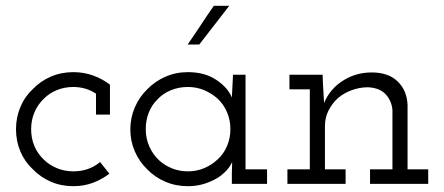

<svg xmlns="http://www.w3.org/2000/svg" viewBox="-20 -632 1527 660"><path d="M356 -35 324 -75Q305 -59 282 -51Q259 -43 232 -43Q202 -43 175.5 -54Q149 -65 130 -84Q109 -104 98 -130.5Q87 -157 87 -188Q87 -219 98.5 -246Q110 -273 131 -293Q150 -312 176 -322.5Q202 -333 232 -333Q254 -333 274 -327Q294 -321 310 -310V-238H358V-341Q332 -361 300 -372.5Q268 -384 232 -384Q190 -384 154.5 -368.5Q119 -353 93 -326Q65 -300 50 -264Q35 -228 35 -188Q35 -147 50 -111.5Q65 -76 93 -50Q119 -23 154.5 -7.5Q190 8 232 8Q268 8 299 -3.5Q330 -15 356 -35Z M898 0V-50H824V-375H781Q780 -355 779 -335.5Q778 -316 777 -297Q763 -331 723.5 -357.5Q684 -384 626 -384Q584 -384 548 -368Q512 -352 486 -325Q459 -299 443.5 -263Q428 -227 428 -187Q428 -147 443.5 -111.5Q459 -76 486 -50Q512 -23 548 -7.5Q584 8 626 8Q656 8 681.5 0Q707 -8 727 -20Q746 -32 759 -46.5Q772 -61 778 -75Q778 -64 777.5 -55Q777 -46 777 -35V0ZM626 -333Q656 -333 682 -322Q708 -311 729 -292Q749 -273 760.5 -246Q772 -219 772 -188Q772 -157 760.5 -130Q749 -103 728 -84Q708 -65 682 -54Q656 -43 626 -43Q597 -43 572 -53Q547 -63 528 -80Q506 -100 493.5 -128Q481 -156 481 -188Q481 -218 491 -244Q501 -270 520 -289Q539 -310 566.5 -321.5Q594 -333 626 -333ZM665 -479Q691 -512 716.5 -545.5Q742 -579 768 -612H715Q692 -579 670 -545.5Q648 -512 625 -479Z M1168 0V-50H1097V-199Q1097 -228 1109.5 -252.5Q1122 -277 1142 -295Q1162 -312 1189 -322Q1216 -332 1245 -332Q1286 -330 1306.5 -307Q1327 -284 1329 -253V-50H1252V0H1452V-50H1381V-271Q1379 -321 1347 -352Q1315 -383 1258 -383Q1203 -383 1158.5 -354.5Q1114 -326 1094 -278Q1093 -297 1092 -312Q1091 -327 1090 -346L1089 -375H975V-325H1045V-50H968V0Z"/></svg>

Font: Josefin Slab Thin Medium
Style: Regular
Weight: 500
Version: Version 2.000